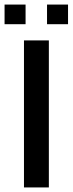

<svg xmlns="http://www.w3.org/2000/svg" viewBox="-42 -821 318 841"><path d="M-22 -715V-801H70V-715ZM164 -715V-801H256V-715ZM63 0V-644H172V0Z"/></svg>

Font: Kanit
Style: Regular
Weight: 400
Designer: Katatrad Team
Foundry: CadsonDemak
Version: Version 2.000; ttfautohint (v1.8.3)